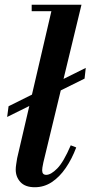

<svg xmlns="http://www.w3.org/2000/svg" viewBox="-20 -774 380 806"><path d="M10 -283 16 -328 340 -489 335 -444ZM126 12Q86 12 66 -9.5Q46 -31 46 -62Q46 -72 48 -84.5Q50 -97 52 -110L202 -754H322L162 -92Q159 -79 158 -71Q157 -63 157 -59Q157 -40 174 -40Q194 -40 220.5 -67Q247 -94 277 -164L300 -155Q282 -107 256 -69Q230 -31 197.5 -9.5Q165 12 126 12ZM113 -727V-754H288V-727Z"/></svg>

Font: Libre Bodoni Medium
Style: Italic
Weight: 500
Italic angle: -13°
Designer: Pablo Impallari, Rodrigo Fuenzalida
Foundry: Impallari Type
Version: Version 2.005;gftools[0.9.23]